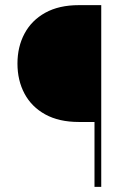

<svg xmlns="http://www.w3.org/2000/svg" viewBox="-20 -731 502 751"><path d="M376 0H349.6V-253.9H288.6Q210.9 -253.9 157.2 -283.4Q103.5 -313 75.9 -364.7Q48.3 -416.5 48.3 -482.4Q48.3 -547.9 75.9 -599.6Q103.5 -651.4 157.2 -681.2Q210.9 -710.9 288.6 -710.9H376Z"/></svg>

Font: Vazirmatn UI FD Thin
Style: Regular
Weight: 100
Designer: Saber Rastikerdar
Foundry: Saber Rastikerdar
Version: Version 33.003